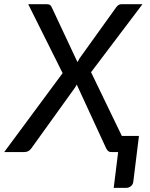

<svg xmlns="http://www.w3.org/2000/svg" viewBox="-56 -738 726 932"><path d="M248 -383 81 -717.5H171Q182 -717.5 186.5 -714.2Q191 -711 195 -703L320 -436.5Q324 -445 331 -456L508 -702.5Q518.5 -717.5 532.5 -717.5H635.5L386 -387.5L535.5 -78H618.5L591 144.5Q589.5 157.5 579.5 165.8Q569.5 174 555.5 174H496L517.5 0H484.5Q473.5 0 468 -5.8Q462.5 -11.5 459 -18.5L316.5 -327.5Q314.5 -323.5 312.2 -319.5Q310 -315.5 307.5 -312L96.5 -18.5Q83.5 0 63.5 0H-35.5Z"/></svg>

Font: Lato Medium
Style: Italic
Weight: 500
Italic angle: -7°
Designer: Lukasz Dziedzic
Foundry: tyPoland Lukasz Dziedzic
Version: Version 2.006; 2014-01-15